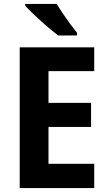

<svg xmlns="http://www.w3.org/2000/svg" viewBox="-20 -954 551 974"><path d="M458 0H80V-714H458V-593H226V-432H442V-310H226V-123H458ZM268 -934Q281 -912 299.5 -884.5Q318 -857 337.5 -830.5Q357 -804 371 -787V-774H275Q258 -787 234.5 -806.5Q211 -826 187 -848Q163 -870 142 -890Q121 -910 108 -924V-934Z"/></svg>

Font: Noto Sans Ethiopic SemiCondensed
Style: Bold
Weight: 700
Width: 4
Designer: Monotype Design Team
Foundry: Monotype Imaging Inc.
Version: Version 2.102; ttfautohint (v1.8.4.7-5d5b)